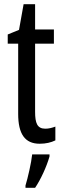

<svg xmlns="http://www.w3.org/2000/svg" viewBox="-20 -678 299 919"><path d="M197 -62C158 -62 148 -89 148 -143V-469H238V-537H148V-658H93L71 -535L17 -513V-469H67V-133C67 -37 99 10 170 10C200 10 224 4 245 -6V-72C229 -66 213 -62 197 -62ZM217 71V61H134C130 101 113 174 102 210V221H148C175 181 203 120 217 71Z"/></svg>

Font: Noto Sans Sinhala ExtraCondensed
Style: Regular
Weight: 400
Width: 2
Designer: Jelle Bosma - Monotype Design Team
Foundry: Monotype Imaging Inc.
Version: Version 2.006